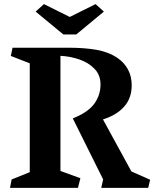

<svg xmlns="http://www.w3.org/2000/svg" viewBox="-20 -906 744 926"><path d="M123.5 -75.7V-600.6L32.2 -636.2L40.5 -675.8H313.5Q385.7 -675.8 443.8 -666Q502 -656.2 545.9 -627Q578.6 -605 596.9 -571.5Q615.2 -538.1 615.2 -494.1Q615.2 -433.6 579.3 -392.3Q543.5 -351.1 476.6 -330.1L613.8 -79.1L704.1 -39.1L694.8 0H468.3L477.5 -40.5L331.1 -335Q404.8 -364.3 434.8 -405.8Q464.8 -447.3 464.8 -499Q464.8 -543.9 436 -574Q407.2 -604 363.3 -619.1Q319.3 -634.3 271.5 -636.7V-81.5L367.7 -46.4L356 0H28.3L36.1 -40.5ZM151.9 -850.1 191.9 -886.2 316.4 -824.2 440.9 -886.2 481 -850.1 347.7 -739.7H285.6Z"/></svg>

Font: Vesper Libre
Style: Bold
Weight: 700
Designer: Robert Keller & Kimya Gandhi
Foundry: Mota Italic
Version: Version 1.058